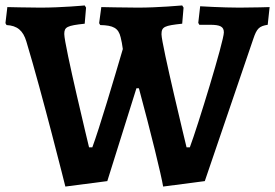

<svg xmlns="http://www.w3.org/2000/svg" viewBox="-26 -670 1010 705"><path d="M214 15 368 -5 475 -346H484C528 -183 566 -28 573 15L726 -5L904 -527C917 -566 926 -574 957 -579L964 -644C964 -644 903 -642 853 -642C791 -642 709 -647 709 -647L702 -586L706 -579H745C783 -579 796 -572 796 -551C796 -519 699 -203 671 -129H659C659 -129 567 -508 567 -544C567 -572 578 -576 643 -583L648 -642L643 -650C643 -650 555 -642 481 -642C436 -642 346 -644 346 -644L338 -585L342 -578C390 -577 409 -567 417 -533C420 -521 423 -506 425 -490C393 -381 339 -199 313 -129H301C301 -129 210 -505 210 -545C210 -571 220 -576 285 -583L290 -642L285 -650C285 -650 202 -642 122 -642C81 -642 1 -644 1 -644L-6 -585L-2 -578C37 -576 59 -558 71 -517C129 -325 214 15 214 15Z"/></svg>

Font: Alegreya SC
Style: Bold
Weight: 700
Designer: Juan Pablo del Peral
Foundry: Huerta Tipografica
Version: Version 2.007;PS 002.007;hotconv 1.0.88;makeotf.lib2.5.64775